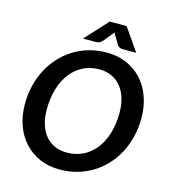

<svg xmlns="http://www.w3.org/2000/svg" viewBox="-131 -1018 1014 1133"><g transform="rotate(15 376.5 -452.0)"><path d="M726.5 -410Q726.5 -350 713.2 -295.8Q700 -241.5 675.5 -195Q651 -148.5 616 -111Q581 -73.5 537.8 -47Q494.5 -20.5 444 -6.2Q393.5 8 338 8Q269 8 214 -16.5Q159 -41 120.2 -84Q81.5 -127 61 -185.5Q40.5 -244 40.5 -312.5Q40.5 -372.5 53.8 -426.8Q67 -481 91.8 -527.5Q116.5 -574 151.2 -611.5Q186 -649 229.2 -675.8Q272.5 -702.5 323 -716.8Q373.5 -731 429.5 -731Q498.5 -731 553.5 -706.5Q608.5 -682 647 -639Q685.5 -596 706 -537.2Q726.5 -478.5 726.5 -410ZM593.5 -407Q593.5 -456 581.2 -496Q569 -536 545.8 -564.5Q522.5 -593 489 -608.5Q455.5 -624 413.5 -624Q359.5 -624 315.2 -602Q271 -580 239.5 -539.5Q208 -499 190.8 -442Q173.5 -385 173.5 -315.5Q173.5 -266.5 185.5 -226.5Q197.5 -186.5 220.5 -158.2Q243.5 -130 276.8 -114.8Q310 -99.5 352.5 -99.5Q407 -99.5 451.5 -121.5Q496 -143.5 527.5 -183.5Q559 -223.5 576.2 -280.2Q593.5 -337 593.5 -407ZM597 -774.5H514.5Q507.5 -774.5 497.8 -777.2Q488 -780 479.5 -793.5L448 -846.5Q446.5 -849.5 445 -852.2Q443.5 -855 442 -858Q439 -853 434 -846.5L390.5 -793.5Q378 -780 368 -777.2Q358 -774.5 351 -774.5H272L398.5 -912H501.5Z"/></g></svg>

Font: Lato 2
Style: Bold Italic
Weight: 700
Italic angle: -7°
Designer: Lukasz Dziedzic with Adam Twardoch and Botio Nikoltchev
Foundry: tyPoland Lukasz Dziedzic
Version: Version 2.015; 2015-08-06; http://www.latofonts.com/